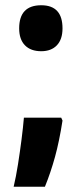

<svg xmlns="http://www.w3.org/2000/svg" viewBox="-20 -577 309 731"><path d="M53 -469Q53 -557 137 -557Q218 -557 218 -469Q218 -427 196.5 -404.5Q175 -382 137 -382Q97 -382 75 -404.5Q53 -427 53 -469ZM218 -118Q206 -40 189.5 20Q173 80 151 134H32Q41 96 48.5 48.5Q56 1 62 -46Q68 -93 71 -129H213Z"/></svg>

Font: Noto Sans Gujarati ExtraCondensed ExtraBold
Style: Regular
Weight: 800
Width: 2
Designer: Jelle Bosma - Monotype Design Team, Universal Thirst
Foundry: Monotype Imaging Inc.
Version: Version 2.106; ttfautohint (v1.8.4.7-5d5b)